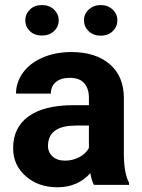

<svg xmlns="http://www.w3.org/2000/svg" viewBox="-20 -749 576 778"><path d="M33.2 0ZM360.4 0Q350.6 -19 346.2 -47.4Q294.9 9.8 212.9 9.8Q135.3 9.8 84.2 -35.2Q33.2 -80.1 33.2 -148.4Q33.2 -232.4 95.5 -277.3Q157.7 -322.3 275.4 -322.8H340.3V-353Q340.3 -389.6 321.5 -411.6Q302.7 -433.6 262.2 -433.6Q226.6 -433.6 206.3 -416.5Q186 -399.4 186 -369.6H44.9Q44.9 -415.5 73.2 -454.6Q101.6 -493.7 153.3 -515.9Q205.1 -538.1 269.5 -538.1Q367.2 -538.1 424.6 -489Q481.9 -439.9 481.9 -351.1V-122.1Q482.4 -46.9 502.9 -8.3V0ZM243.7 -98.1Q274.9 -98.1 301.3 -112.1Q327.6 -126 340.3 -149.4V-240.2H287.6Q181.6 -240.2 174.8 -167L174.3 -158.7Q174.3 -132.3 192.9 -115.2Q211.4 -98.1 243.7 -98.1ZM217.8 -666.5Q217.8 -640.6 198.7 -622.8Q179.7 -605 149.9 -605Q119.6 -605 101.1 -623Q82.5 -641.1 82.5 -666.5Q82.5 -691.9 101.1 -710.2Q119.6 -728.5 149.9 -728.5Q180.2 -728.5 199 -710.2Q217.8 -691.9 217.8 -666.5ZM320.3 -666.5Q320.3 -692.9 340.1 -710.7Q359.9 -728.5 388.2 -728.5Q417 -728.5 436.3 -710.4Q455.6 -692.4 455.6 -666.5Q455.6 -641.1 437 -622.8Q418.5 -604.5 388.2 -604.5Q357.9 -604.5 339.1 -622.8Q320.3 -641.1 320.3 -666.5Z"/></svg>

Font: Roboto
Style: Bold
Weight: 700
Designer: Google
Version: Version 2.134; 2016; ttfautohint (v1.6)